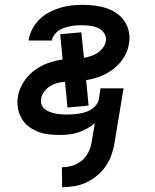

<svg xmlns="http://www.w3.org/2000/svg" viewBox="-20 -548 640 791"><path d="M236 223 235 141Q256 141 277 135Q298 129 315.5 115Q333 101 343.5 80.5Q354 60 357 40L371 -41Q355 -27 337 -17.5Q319 -8 300.5 -2Q282 4 262.5 6Q243 8 224 8Q201 8 177.5 5Q154 2 133.5 -6.5Q113 -15 95.5 -29Q78 -43 67.5 -62.5Q57 -82 53.5 -105Q50 -128 54 -151Q59 -181 77 -209.5Q95 -238 121 -257.5Q147 -277 177.5 -288Q208 -299 238 -303L228 -407L315 -415L326 -310Q340 -312 355 -317Q370 -322 382.5 -330.5Q395 -339 404.5 -352Q414 -365 416 -379Q419 -397 409 -411.5Q399 -426 383.5 -433Q368 -440 350 -442Q332 -444 313 -444Q302 -444 290 -443Q278 -442 266.5 -439.5Q255 -437 243.5 -433Q232 -429 221.5 -422Q211 -415 203.5 -404.5Q196 -394 194 -382V-381H98V-384Q102 -407 113.5 -429Q125 -451 143 -468.5Q161 -486 183 -497.5Q205 -509 228 -516Q251 -523 274 -525.5Q297 -528 320 -528Q346 -528 370.5 -525Q395 -522 418 -514.5Q441 -507 460.5 -493.5Q480 -480 493 -460.5Q506 -441 511 -417Q516 -393 511 -367Q507 -338 490 -311Q473 -284 448 -264.5Q423 -245 393.5 -233.5Q364 -222 335 -218L345 -113L258 -105L248 -211Q232 -210 216.5 -206Q201 -202 186.5 -193Q172 -184 162 -170.5Q152 -157 149 -141Q147 -129 151 -117.5Q155 -106 164 -99Q173 -92 184 -87.5Q195 -83 207 -80.5Q219 -78 231 -77Q243 -76 256 -76Q268 -76 281 -77Q294 -78 306.5 -80Q319 -82 332 -86Q345 -90 356 -97Q367 -104 376 -115Q385 -126 387 -139L394 -184H489L452 40Q448 65 439.5 89.5Q431 114 416 136Q401 158 380 175.5Q359 193 335 204Q311 215 286 219Q261 223 236 223Z"/></svg>

Font: Iosevka Aile Medium
Style: Italic
Weight: 500
Italic angle: -9°
Designer: Belleve Invis
Foundry: Belleve Invis
Version: Version 31.1.0; ttfautohint (v1.8.4)